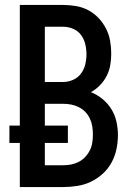

<svg xmlns="http://www.w3.org/2000/svg" viewBox="-20 -755 540 775"><path d="M60 0V-178H18V-248H60V-735H234Q261 -735 287 -730.5Q313 -726 336 -714Q359 -702 377.5 -682.5Q396 -663 408 -639.5Q420 -616 424.5 -590Q429 -564 429 -538Q429 -515 425 -492Q421 -469 410.5 -448.5Q400 -428 383.5 -411Q367 -394 347 -383Q372 -373 393.5 -355.5Q415 -338 429.5 -314.5Q444 -291 450 -264Q456 -237 456 -210Q456 -181 450 -152.5Q444 -124 430 -98.5Q416 -73 394.5 -53.5Q373 -34 347 -21.5Q321 -9 292 -4.5Q263 0 234 0ZM161 -424H234Q255 -424 274.5 -432.5Q294 -441 306.5 -457.5Q319 -474 324 -494.5Q329 -515 329 -536Q329 -557 324 -577.5Q319 -598 306.5 -614.5Q294 -631 274.5 -639Q255 -647 234 -647H161ZM161 -88H234Q251 -88 267 -91Q283 -94 297.5 -101.5Q312 -109 323.5 -121Q335 -133 342.5 -148Q350 -163 352.5 -179Q355 -195 355 -212Q355 -228 352.5 -244.5Q350 -261 343 -276Q336 -291 324.5 -303Q313 -315 298 -322.5Q283 -330 267 -333Q251 -336 234 -336H161V-248H254V-178H161Z"/></svg>

Font: Iosevka Curly Semibold
Style: Regular
Weight: 600
Monospace: yes
Designer: Belleve Invis
Foundry: Belleve Invis
Version: Version 22.1.2; ttfautohint (v1.8.4)